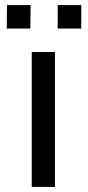

<svg xmlns="http://www.w3.org/2000/svg" viewBox="-20 -733 346 753"><path d="M195.5 0H104.5V-529H195.5ZM206.5 -713H299L298.5 -621H206ZM7.5 -713H100L99 -621H6.5Z"/></svg>

Font: 1883 Sans
Style: Regular
Weight: 400
Designer: 1883 Sans project is a fork of Public Sans.
Version: Version 1.009